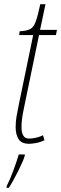

<svg xmlns="http://www.w3.org/2000/svg" viewBox="-20 -679 293 920"><path d="M120 10Q83 10 69 -12.5Q55 -35 55 -69Q55 -96 59 -119.5Q63 -143 70 -177L139 -511H72L74 -529Q108 -531 124.5 -539.5Q141 -548 151 -575Q161 -602 173 -659H198L172 -536H253L248 -511H167L98 -177Q89 -135 86 -113Q83 -91 83 -69Q83 -44 91.5 -29.5Q100 -15 119 -15Q136 -15 154.5 -19.5Q173 -24 186 -31L193 -7Q172 3 151.5 6.5Q131 10 120 10ZM12 213Q28 181 44 138Q60 95 70 61H99V66Q96 78 87 98.5Q78 119 66.5 142Q55 165 43 186.5Q31 208 22 221H11Z"/></svg>

Font: Noto Serif ExtraCondensed Thin
Style: Italic
Weight: 100
Width: 2
Italic angle: -12°
Designer: Monotype Design Team
Foundry: Monotype Imaging Inc.
Version: Version 2.013